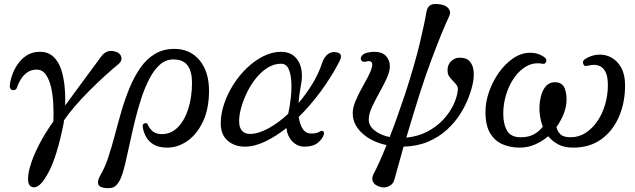

<svg xmlns="http://www.w3.org/2000/svg" viewBox="-20 -743 3247 982"><path d="M155 215Q129 215 124.5 186.5Q120 158 133.5 110Q147 62 177.5 1.5Q208 -59 253 -122Q255 -165 252.5 -211.5Q250 -258 241 -297.5Q232 -337 214 -362Q196 -387 167 -387Q139 -387 118.5 -372Q98 -357 85.5 -336Q73 -315 67 -296Q64 -286 55 -283Q46 -280 38 -285Q30 -290 30 -302Q31 -324 40.5 -354Q50 -384 69 -412.5Q88 -441 116.5 -459.5Q145 -478 184 -478Q226 -478 252.5 -453.5Q279 -429 292.5 -388.5Q306 -348 310.5 -299.5Q315 -251 313 -203Q345 -247 381 -296Q417 -345 449 -388Q481 -431 500 -457Q511 -472 529.5 -479.5Q548 -487 576 -477Q596 -470 600.5 -451Q605 -432 588 -417Q555 -390 515.5 -354Q476 -318 436.5 -278.5Q397 -239 363 -199.5Q329 -160 307 -127Q307 -123 306.5 -118.5Q306 -114 305 -110Q272 55 230 135Q188 215 155 215Z M513 218Q486 214 482 197Q478 180 494 152Q516 115 533.5 62.5Q551 10 567 -51Q583 -112 601 -174Q619 -236 642.5 -293Q666 -350 697.5 -395.5Q729 -441 772 -467Q815 -493 872 -493Q952 -493 1000.5 -435Q1049 -377 1049 -279Q1049 -186 1018 -121Q987 -56 938.5 -22Q890 12 835 12Q793 12 766.5 -3.5Q740 -19 726.5 -44Q713 -69 710 -95Q708 -109 720 -112.5Q732 -116 736 -105Q744 -86 761 -71.5Q778 -57 808 -57Q855 -57 889.5 -92Q924 -127 943 -186.5Q962 -246 962 -321Q962 -377 939.5 -408Q917 -439 867 -439Q828 -439 798 -412.5Q768 -386 744.5 -341Q721 -296 702.5 -239.5Q684 -183 669.5 -123Q655 -63 643 -6.5Q631 50 620 96.5Q609 143 597 170Q584 199 567 211Q550 223 513 218Z M1232 7Q1180 7 1144.5 -23.5Q1109 -54 1109 -112Q1109 -160 1126 -211Q1143 -262 1173 -309.5Q1203 -357 1242.5 -395Q1282 -433 1327 -455.5Q1372 -478 1418 -478Q1477 -478 1505.5 -431Q1534 -384 1519 -306Q1510 -260 1507 -216Q1546 -262 1578 -314.5Q1610 -367 1628 -422Q1638 -452 1657 -466Q1676 -480 1698 -476Q1721 -473 1723.5 -459.5Q1726 -446 1712 -421Q1672 -345 1619.5 -274Q1567 -203 1508 -145Q1513 -107 1528.5 -83.5Q1544 -60 1573 -60Q1589 -60 1599.5 -63Q1610 -66 1617 -71Q1623 -76 1631.5 -72Q1640 -68 1636 -54Q1631 -35 1607 -14Q1583 7 1536 7Q1502 7 1476 -19Q1450 -45 1445 -88Q1390 -45 1336 -19Q1282 7 1232 7ZM1258 -58Q1300 -58 1352 -86Q1404 -114 1454 -161Q1462 -196 1467 -239.5Q1472 -283 1470 -323.5Q1468 -364 1456 -390.5Q1444 -417 1417 -417Q1382 -417 1349.5 -397Q1317 -377 1290.5 -344.5Q1264 -312 1244.5 -272.5Q1225 -233 1214 -194Q1203 -155 1203 -123Q1203 -90 1218 -74Q1233 -58 1258 -58Z M1925 213Q1895 204 1887.5 186.5Q1880 169 1889 150Q1903 124 1920 86.5Q1937 49 1957 -1Q1881 -17 1832.5 -61.5Q1784 -106 1784 -164Q1784 -191 1797 -223Q1810 -255 1828 -287.5Q1846 -320 1861.5 -349Q1877 -378 1882 -399Q1887 -418 1879.5 -425.5Q1872 -433 1856 -429Q1836 -423 1828.5 -433.5Q1821 -444 1830 -457Q1839 -469 1858 -473.5Q1877 -478 1893 -478Q1935 -478 1954.5 -456Q1974 -434 1974 -405Q1974 -377 1957.5 -341.5Q1941 -306 1920 -268.5Q1899 -231 1882.5 -195.5Q1866 -160 1866 -131Q1866 -100 1895.5 -76Q1925 -52 1973 -42Q1992 -90 2012 -146.5Q2032 -203 2054 -268Q2103 -420 2128 -526Q2153 -632 2161 -682Q2166 -708 2181.5 -717Q2197 -726 2229 -721Q2261 -717 2274.5 -699Q2288 -681 2277 -659Q2261 -626 2236.5 -566Q2212 -506 2184 -430.5Q2156 -355 2130 -274Q2112 -218 2093.5 -157Q2075 -96 2058 -39Q2118 -45 2165 -69.5Q2212 -94 2245.5 -129.5Q2279 -165 2298 -204.5Q2317 -244 2321 -278Q2324 -296 2316 -307Q2308 -318 2298 -328Q2288 -338 2278.5 -350.5Q2269 -363 2269 -385Q2269 -412 2287.5 -430Q2306 -448 2331 -448Q2366 -448 2382.5 -429Q2399 -410 2402 -382Q2405 -354 2400 -326Q2394 -291 2378 -248Q2362 -205 2334.5 -161Q2307 -117 2266 -79.5Q2225 -42 2170 -18.5Q2115 5 2044 7Q2027 68 2014.5 113.5Q2002 159 1997 176Q1992 198 1970 209Q1948 220 1925 213Z M2638 12Q2590 12 2550.5 -5Q2511 -22 2487 -61.5Q2463 -101 2463 -170Q2463 -222 2481.5 -274.5Q2500 -327 2531.5 -371.5Q2563 -416 2603.5 -444Q2644 -472 2688 -473Q2713 -474 2733.5 -466.5Q2754 -459 2767 -448Q2778 -438 2773 -426Q2768 -414 2754 -417Q2711 -425 2674.5 -405Q2638 -385 2611 -347Q2584 -309 2569 -260.5Q2554 -212 2554 -162Q2554 -108 2573.5 -74.5Q2593 -41 2643 -41Q2684 -41 2711.5 -56.5Q2739 -72 2756 -95Q2746 -122 2742 -149Q2738 -176 2739 -195Q2741 -254 2763 -290Q2785 -326 2826 -322Q2858 -319 2869 -289Q2880 -259 2877 -220Q2875 -190 2861.5 -157Q2848 -124 2826 -93Q2831 -71 2846.5 -56Q2862 -41 2898 -41Q2941 -41 2976 -64Q3011 -87 3036.5 -125Q3062 -163 3075.5 -210.5Q3089 -258 3089 -307Q3089 -352 3077 -375Q3065 -398 3047 -405.5Q3029 -413 3011 -411Q2993 -409 2981 -406Q2968 -402 2963 -416.5Q2958 -431 2971 -440Q3003 -461 3039 -463.5Q3075 -466 3106.5 -449Q3138 -432 3157.5 -396.5Q3177 -361 3177 -307Q3177 -218 3145.5 -145.5Q3114 -73 3055 -30.5Q2996 12 2912 12Q2866 12 2835 -4.5Q2804 -21 2784 -46Q2754 -21 2717.5 -4.5Q2681 12 2638 12Z"/></svg>

Font: Zen Old Mincho
Style: Regular
Weight: 400
Designer: Yoshimichi Ohira
Foundry: Positype
Version: Version 1.001